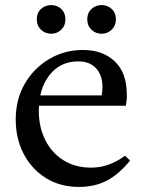

<svg xmlns="http://www.w3.org/2000/svg" viewBox="-20 -727 569 757"><path d="M291 10Q217 10 161 -25Q105 -60 73.5 -120Q42 -180 42 -256Q42 -335 77.5 -396.5Q113 -458 173.5 -494Q234 -530 307 -530Q385 -530 432.5 -485Q480 -440 480 -354Q480 -348 480 -341.5Q480 -335 478 -324L476 -310H119V-351H381Q384 -369 384 -384Q384 -430 359 -457.5Q334 -485 288 -485Q218 -485 175.5 -431.5Q133 -378 133 -290Q133 -226 158.5 -175Q184 -124 230.5 -95Q277 -66 339 -66Q374 -66 407 -77.5Q440 -89 473 -113L493 -94Q448 -39 400.5 -14.5Q353 10 291 10ZM381 -594Q357 -594 340.5 -610Q324 -626 324 -651Q324 -676 340.5 -691.5Q357 -707 381 -707Q404 -707 420.5 -691.5Q437 -676 437 -651Q437 -626 420.5 -610Q404 -594 381 -594ZM182 -594Q158 -594 141.5 -610Q125 -626 125 -651Q125 -676 141.5 -691.5Q158 -707 182 -707Q205 -707 221.5 -691.5Q238 -676 238 -651Q238 -626 221.5 -610Q205 -594 182 -594Z"/></svg>

Font: Hedvig Letters Serif 18pt
Style: Regular
Weight: 400
Designer: Alexander Örn & Tor Weibull
Foundry: Kanon Foundry
Version: Version 1.000